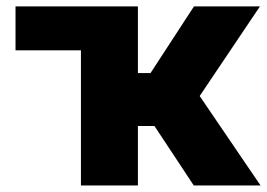

<svg xmlns="http://www.w3.org/2000/svg" viewBox="-20 -565 814 585"><path d="M27.3 -411.6V-545.5H400.2V-342.3H438.6L571 -545.5H772L588.4 -272.4L773.8 0H570.3L450.6 -181.1H400.2V0H226.6V-411.6Z"/></svg>

Font: Inter P Extra Bold
Style: Regular
Weight: 800
Designer: Rasmus Andersson
Foundry: rsms
Version: Version 3.018;git-588b23468